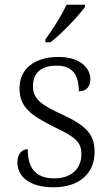

<svg xmlns="http://www.w3.org/2000/svg" viewBox="-20 -786 470 816"><path d="M173 -619V-606H194C242 -642 316 -721 341 -756V-766H263C242 -721 202 -657 173 -619ZM208 10C312 10 382 -45 382 -140C382 -213 349 -251 245 -299C160 -338 120 -363 120 -420C120 -471 150 -507 220 -507C283 -507 315 -474 315 -398C347 -398 364 -418 364 -449C364 -497 321 -544 228 -544C128 -544 63 -494 63 -412C63 -332 106 -298 215 -244C305 -202 326 -179 326 -130C326 -72 286 -28 211 -28C124 -28 98 -80 98 -152C79 -152 54 -138 54 -96C54 -37 103 10 208 10Z"/></svg>

Font: Noto Serif Tamil Light
Style: Italic
Weight: 300
Italic angle: -12°
Designer: Indian Type Foundry, Tom Grace, and the Monotype Design Team
Foundry: Monotype Imaging Inc.
Version: Version 2.003